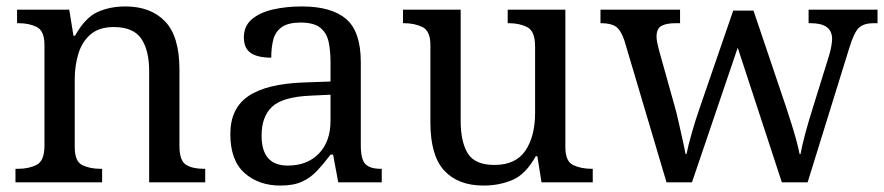

<svg xmlns="http://www.w3.org/2000/svg" viewBox="-20 -566 2745 596"><path d="M28 0V-42H36Q70 -42 94 -54.5Q118 -67 118 -114V-426Q118 -470 94.5 -482Q71 -494 38 -494H33V-536H195L208 -455H213Q244 -511 282.5 -528.5Q321 -546 369 -546Q448 -546 492.5 -499.5Q537 -453 537 -350V-114Q537 -67 557.5 -54.5Q578 -42 612 -42H617V0H443V-345Q443 -410 418.5 -446Q394 -482 333 -482Q288 -482 261.5 -459.5Q235 -437 223.5 -400Q212 -363 212 -320V-109Q212 -65 235.5 -53.5Q259 -42 292 -42H297V0Z M850 10Q783 10 739 -29Q695 -68 695 -150Q695 -230 751.5 -268Q808 -306 923 -310L1006 -313V-373Q1006 -409 1000 -436.5Q994 -464 974 -480Q954 -496 913 -496Q875 -496 855 -482Q835 -468 828.5 -443.5Q822 -419 822 -387Q780 -387 758.5 -401.5Q737 -416 737 -450Q737 -485 761.5 -506Q786 -527 827 -536.5Q868 -546 917 -546Q1009 -546 1054.5 -507Q1100 -468 1100 -373V-114Q1100 -72 1114 -57Q1128 -42 1162 -42H1165V0H1030L1014 -86H1006Q985 -58 965 -36.5Q945 -15 918.5 -2.5Q892 10 850 10ZM873 -52Q934 -52 970 -89.5Q1006 -127 1006 -191V-272L942 -269Q857 -265 824.5 -234.5Q792 -204 792 -145Q792 -52 873 -52Z M1481 10Q1402 10 1359 -36.5Q1316 -83 1316 -186V-426Q1316 -470 1291.5 -482Q1267 -494 1234 -494H1231V-536H1410V-191Q1410 -126 1432 -90Q1454 -54 1515 -54Q1581 -54 1611 -98.5Q1641 -143 1641 -216V-422Q1641 -469 1617 -481.5Q1593 -494 1559 -494H1556V-536H1735V-109Q1735 -65 1759.5 -53.5Q1784 -42 1817 -42H1820V0H1661L1648 -81H1643Q1612 -25 1571 -7.5Q1530 10 1481 10Z M1918 -441Q1907 -473 1891.5 -483.5Q1876 -494 1847 -494H1844V-536H2091V-494H2078Q2048 -494 2033 -485.5Q2018 -477 2018 -452Q2018 -444 2020.5 -432Q2023 -420 2026 -409L2073 -241Q2080 -217 2086.5 -187.5Q2093 -158 2099 -131.5Q2105 -105 2108 -88H2111Q2116 -113 2127.5 -153.5Q2139 -194 2152 -231L2256 -533H2319L2419 -237Q2427 -213 2436 -184.5Q2445 -156 2452 -130.5Q2459 -105 2462 -88H2465Q2474 -139 2504 -234L2554 -395Q2558 -408 2560.5 -422.5Q2563 -437 2563 -445Q2563 -494 2497 -494H2490V-536H2704V-494H2691Q2662 -494 2646.5 -480Q2631 -466 2616 -416L2487 0H2407L2270 -418L2128 0H2049Z"/></svg>

Font: Noto Serif Makasar
Style: Regular
Weight: 400
Designer: Sérgio Martins
Version: Version 1.001; ttfautohint (v1.8.4.7-5d5b)